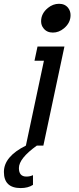

<svg xmlns="http://www.w3.org/2000/svg" viewBox="-111 -753 406 993"><path d="M162.6 -584.5Q131.3 -584.5 114.3 -606.4Q101.6 -621.6 101.6 -643.1Q101.6 -683.1 136.7 -711.9Q163.1 -733.4 194.3 -733.4Q225.1 -733.4 241.7 -711.9Q253.9 -695.8 253.9 -674.8Q253.9 -634.8 219.7 -606.4Q193.4 -584.5 162.6 -584.5ZM113.3 0H22.9L116.2 -439H67.4L83 -512.2H222.2ZM-3.9 219.7Q-90.8 219.7 -90.8 136.2Q-90.8 56.6 22.9 0H79.6Q-13.2 66.4 -13.2 116.2Q-13.2 160.2 25.4 160.2Q44.4 160.2 59.6 152.8V203.1Q34.2 219.7 -3.9 219.7Z"/></svg>

Font: Cadman
Style: Italic
Weight: 400
Italic angle: -12°
Designer: Paul James MIller
Foundry: High-Logic / Made with FontCreator
Version: Version 2.114;March 28, 2021;FontCreator 13.0.0.2683 64-bit